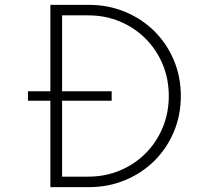

<svg xmlns="http://www.w3.org/2000/svg" viewBox="-20 -770 822 790"><path d="M187.3 -394.5V-750H345.9Q425.9 -750 495 -721.1Q564.1 -692.3 615 -641.8Q665.9 -591.4 695 -523Q724.1 -454.5 724.1 -375Q724.1 -295.5 695 -227Q665.9 -158.6 615 -108.2Q564.1 -57.7 495 -28.9Q425.9 0 345.9 0H187.3V-355.5H95V-394.5ZM235.5 -394.5H439.5V-355.5H235.5V-43.2H343.2Q413.2 -43.2 473.6 -68.6Q534.1 -94.1 578.9 -138.9Q623.6 -183.6 649.1 -244.3Q674.5 -305 674.5 -375Q674.5 -445.5 649.1 -505.9Q623.6 -566.4 578.9 -611.1Q534.1 -655.9 473.6 -681.4Q413.2 -706.8 343.2 -706.8H235.5Z"/></svg>

Font: Spartan Light
Style: Regular
Weight: 300
Designer: Matt Bailey, Mirko Velimirovic
Foundry: Matt Bailey
Version: Version 1.005